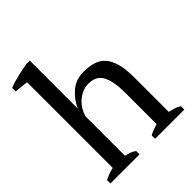

<svg xmlns="http://www.w3.org/2000/svg" viewBox="-208 -878 1003 1003"><g transform="rotate(-45 293.5 -376.0)"><path d="M14 0ZM570 0H354V-25Q378 -38 414 -49V-283Q414 -361 392 -405.5Q370 -450 312 -450Q286 -450 265 -440.5Q244 -431 227 -416Q210 -401 198 -381.5Q186 -362 180 -341V-49Q196 -45 210.5 -40Q225 -35 239 -25V0H24V-25Q55 -41 90 -49V-682L14 -690V-716Q43 -728 81.5 -737Q120 -746 155 -752H180V-399H181Q202 -446 241.5 -479Q281 -512 337 -512Q377 -512 408.5 -502.5Q440 -493 461 -469Q482 -445 493 -404.5Q504 -364 504 -302V-49Q521 -45 538 -40Q555 -35 570 -25Z"/></g></svg>

Font: PT Serif
Style: Regular
Weight: 400
Designer: A.Korolkova, O.Umpeleva, V.Yefimov
Foundry: ParaType Ltd
Version: Version 1.000W OFL; ttfautohint (v1.6)